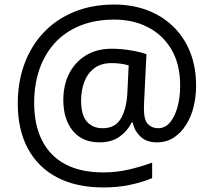

<svg xmlns="http://www.w3.org/2000/svg" viewBox="-20 -734 939 843"><path d="M841 -357Q841 -311 830.5 -267Q820 -223 798 -187.5Q776 -152 744 -130.5Q712 -109 668 -109Q622 -109 595.5 -135.5Q569 -162 563 -196H558Q540 -159 505 -134Q470 -109 417 -109Q341 -109 299.5 -160Q258 -211 258 -295Q258 -361 284 -411.5Q310 -462 357.5 -491Q405 -520 470 -520Q514 -520 556.5 -512.5Q599 -505 623 -496L613 -293Q612 -275 612 -267.5Q612 -260 612 -257Q612 -205 630.5 -188Q649 -171 674 -171Q705 -171 726.5 -196.5Q748 -222 759.5 -264.5Q771 -307 771 -358Q771 -451 733.5 -515.5Q696 -580 630.5 -614Q565 -648 482 -648Q397 -648 331 -621Q265 -594 220.5 -545Q176 -496 153 -429.5Q130 -363 130 -283Q130 -185 165 -116.5Q200 -48 267.5 -12.5Q335 23 433 23Q494 23 549.5 9.5Q605 -4 648 -20V48Q605 66 551.5 77.5Q498 89 433 89Q315 89 231 45Q147 1 102.5 -81.5Q58 -164 58 -280Q58 -373 87 -452.5Q116 -532 171 -590.5Q226 -649 304.5 -681.5Q383 -714 482 -714Q560 -714 625.5 -689.5Q691 -665 739.5 -618.5Q788 -572 814.5 -506Q841 -440 841 -357ZM336 -293Q336 -229 361.5 -200Q387 -171 430 -171Q486 -171 510.5 -213Q535 -255 539 -322L545 -447Q532 -451 512 -454Q492 -457 471 -457Q422 -457 392 -433Q362 -409 349 -371.5Q336 -334 336 -293Z"/></svg>

Font: utelugu15
Style: Book
Weight: 400
Designer: Jelle Bosma - Monotype Design Team
Foundry: Monotype Imaging Inc.
Version: Version 2.003